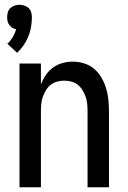

<svg xmlns="http://www.w3.org/2000/svg" viewBox="-20 -787 540 807"><path d="M62 0V-520H152V-432Q160 -453 172.5 -471.5Q185 -490 203 -503Q221 -516 242.5 -522Q264 -528 286 -528Q310 -528 334 -520.5Q358 -513 376 -497.5Q394 -482 406.5 -460.5Q419 -439 426 -416Q433 -393 435.5 -368.5Q438 -344 438 -320V0H348V-320Q348 -335 346.5 -350.5Q345 -366 340 -380Q335 -394 327 -407.5Q319 -421 307 -430.5Q295 -440 280 -444Q265 -448 250 -448Q235 -448 220 -444Q205 -440 193 -430.5Q181 -421 173 -407.5Q165 -394 160 -380Q155 -366 153.5 -350.5Q152 -335 152 -320V0ZM52 -565 11 -603Q24 -615 33.5 -631Q43 -647 48 -664Q40 -665 32 -670Q24 -675 19 -682Q14 -689 12 -697.5Q10 -706 10 -715Q10 -725 13 -735.5Q16 -746 23.5 -753Q31 -760 41.5 -763.5Q52 -767 62 -767Q72 -767 82.5 -763.5Q93 -760 100.5 -753Q108 -746 111 -735.5Q114 -725 114 -715Q114 -694 110.5 -673.5Q107 -653 99 -633.5Q91 -614 79 -596.5Q67 -579 52 -565Z"/></svg>

Font: Iosevka SS10 Medium
Style: Regular
Weight: 500
Monospace: yes
Designer: Belleve Invis
Foundry: Belleve Invis
Version: Version 28.0.6; ttfautohint (v1.8.4)